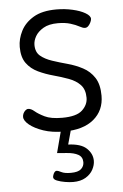

<svg xmlns="http://www.w3.org/2000/svg" viewBox="-51 -516 489 763"><g transform="rotate(-5 193.5 -134.5)"><path d="M191 7Q144 7 109 -5Q74 -17 54 -33.5Q34 -50 34 -65Q34 -72 37 -78.5Q40 -85 45.5 -90Q51 -95 57 -95Q68 -95 81.5 -83.5Q95 -72 119.5 -60Q144 -48 189 -48Q246 -48 269 -69.5Q292 -91 292 -119Q292 -152 274.5 -170.5Q257 -189 228.5 -199.5Q200 -210 168.5 -218.5Q137 -227 108.5 -240.5Q80 -254 62.5 -278Q45 -302 45 -343Q45 -375 61 -406.5Q77 -438 111.5 -458.5Q146 -479 203 -479Q236 -479 267 -472Q298 -465 317.5 -453.5Q337 -442 337 -430Q337 -425 333.5 -417Q330 -409 324 -402.5Q318 -396 310 -396Q302 -396 288.5 -403.5Q275 -411 254 -417.5Q233 -424 204 -424Q168 -424 146 -411Q124 -398 114 -380.5Q104 -363 104 -346Q104 -317 122 -302Q140 -287 168.5 -277.5Q197 -268 228.5 -259.5Q260 -251 288.5 -236Q317 -221 334.5 -194Q352 -167 352 -122Q352 -63 310 -28Q268 7 191 7ZM210 210Q196 210 178 207Q160 204 146 198.5Q132 193 132 184Q132 181 134 175Q136 169 139.5 164.5Q143 160 148 160Q154 160 166.5 166.5Q179 173 204 173Q233 173 245 162Q257 151 257 135Q257 114 240 104.5Q223 95 194 93L156 90L182 -9H222L203 60Q254 62 276.5 83.5Q299 105 299 133Q299 150 289.5 168Q280 186 260 198Q240 210 210 210Z"/></g></svg>

Font: Dosis ExtraLight
Style: Regular
Weight: 400
Version: Version 3.001; ttfautohint (v1.8.2)